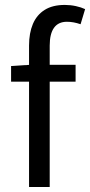

<svg xmlns="http://www.w3.org/2000/svg" viewBox="-20 -744 359 764"><path d="M95.6 0V-562.9Q95.6 -612.5 110.9 -648.7Q126.3 -684.9 157.8 -704.6Q189.2 -724.4 238 -724.4Q260.3 -724.4 281.8 -719.7Q303.3 -715 318.7 -707.7L300.6 -647.6Q272.2 -657.4 246.3 -657.4Q212.2 -657.4 195 -633.5Q177.8 -609.6 177.8 -562.6V0ZM24.1 -419.1V-481.4L100 -486.1H280.8V-419.1Z"/></svg>

Font: SourceSans3VF
Style: Regular
Weight: 200
Designer: Paul D. Hunt
Foundry: Adobe
Version: Version 3.052;hotconv 1.1.0;makeotfexe 2.6.0